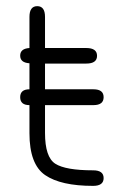

<svg xmlns="http://www.w3.org/2000/svg" viewBox="-20 -607 381 627"><path d="M285.2 -315.4Q318.4 -315.4 318.4 -289.6Q318.4 -263.7 285.2 -263.7H127V-172.9Q127 -93.8 160.6 -72.3Q194.3 -50.8 284.2 -50.8Q318.4 -50.8 318.4 -25.4Q318.4 0 284.2 0Q178.7 0 127.4 -35.2Q76.2 -70.3 76.2 -171.9V-263.7Q45.9 -263.7 45.9 -289.6Q45.9 -315.4 76.2 -315.4V-400.4Q45.9 -402.3 45.9 -425.3Q45.9 -448.2 76.2 -450.2V-551.8Q76.2 -586.9 101.6 -586.9Q127 -586.9 127 -551.8V-450.2H261.7Q296.9 -450.2 296.9 -424.8Q296.9 -399.4 261.7 -399.4H127V-315.4Z"/></svg>

Font: Jura
Style: Book
Weight: 400
Version: Version 2.5